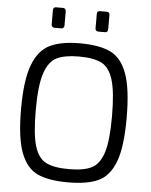

<svg xmlns="http://www.w3.org/2000/svg" viewBox="-61 -973 808 1029"><g transform="rotate(5 343.0 -458.5)"><path d="M59 -365Q59 -521 90.5 -602.5Q122 -684 182 -713Q242 -742 343 -742Q447 -742 507 -713.5Q567 -685 597 -603.5Q627 -522 627 -365Q627 -208 596.5 -128.5Q566 -49 506.5 -21.5Q447 6 343 6Q239 6 179.5 -21.5Q120 -49 89.5 -128.5Q59 -208 59 -365ZM548 -365Q548 -498 528 -563Q508 -628 465.5 -649.5Q423 -671 343 -671Q267 -671 224 -649.5Q181 -628 159.5 -562Q138 -496 138 -365Q138 -236 157 -172.5Q176 -109 218.5 -87Q261 -65 343 -65Q423 -65 465.5 -87Q508 -109 528 -173Q548 -237 548 -365ZM183 -829V-907Q183 -923 199 -923H236Q243 -923 247.5 -918.5Q252 -914 252 -907V-829Q252 -822 247.5 -817.5Q243 -813 236 -813H199Q192 -813 187.5 -817.5Q183 -822 183 -829ZM419 -829V-907Q419 -923 435 -923H472Q479 -923 483 -918.5Q487 -914 487 -907V-829Q487 -822 483 -817.5Q479 -813 472 -813H435Q428 -813 423.5 -817.5Q419 -822 419 -829Z"/></g></svg>

Font: Exo
Style: Regular
Weight: 400
Designer: Natanael Gama
Foundry: Natanael Gama
Version: Version 1.500; ttfautohint (v1.6)